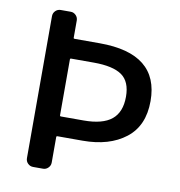

<svg xmlns="http://www.w3.org/2000/svg" viewBox="-82 -812 832 887"><g transform="rotate(10 334.0 -368.0)"><path d="M131.8 0Q117.2 0 106.9 -10.3Q96.7 -20.5 96.7 -35.2V-701.2Q96.7 -715.8 106.9 -726.1Q117.2 -736.3 131.8 -736.3H178.7Q192.4 -736.3 202.6 -726.1Q212.9 -715.8 212.9 -701.2V-620.1Q212.9 -616.2 217.8 -616.2H335.9Q613.3 -616.2 613.3 -393.6Q613.3 -277.3 537.1 -218.3Q460.9 -159.2 335.9 -159.2H217.8Q212.9 -159.2 212.9 -154.3V-35.2Q212.9 -20.5 202.6 -10.3Q192.4 0 178.7 0ZM212.9 -256.8Q212.9 -252 217.8 -252H324.2Q413.1 -252 455.6 -286.6Q498 -321.3 498 -393.6Q498 -464.8 456.1 -494.1Q414.1 -523.4 324.2 -523.4H217.8Q212.9 -523.4 212.9 -518.6Z"/></g></svg>

Font: Gen Jyuu GothicL Medium
Style: Regular
Weight: 500
Designer: [Source Han Sans]
Ryoko NISHIZUKA  (kana & ideographs); Paul D. Hunt (Latin, Greek & Cyrillic); Wenlong ZHANG  (bopomofo
Version: Version 1.002.20150607